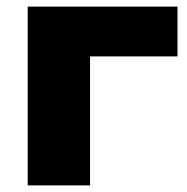

<svg xmlns="http://www.w3.org/2000/svg" viewBox="-20 -562 568 582"><path d="M64 0V-542H518V-391H212L253 -432V0Z"/></svg>

Font: MOST Montserrat ExtraBold
Style: Regular
Weight: 800
Designer: Julieta Ulanovsky
Foundry: Julieta Ulanovsky
Version: Version 8.000;March 11, 2024;FontCreator 15.0.0.2926 64-bit